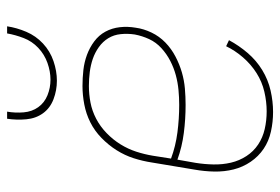

<svg xmlns="http://www.w3.org/2000/svg" viewBox="-144 -636 788 540"><g transform="rotate(-90 250.0 -366.0)"><path d="M205 8Q177 8 150 2Q123 -4 101.5 -18.5Q80 -33 65 -55Q50 -77 43.5 -103Q37 -129 37.5 -157Q38 -185 43 -213L63 -333Q67 -359 75 -384Q83 -409 97.5 -432Q112 -455 132 -474.5Q152 -494 176 -506Q200 -518 226.5 -523Q253 -528 278 -528Q301 -528 323 -525.5Q345 -523 365.5 -515.5Q386 -508 403.5 -495Q421 -482 431 -463.5Q441 -445 443.5 -423Q446 -401 442 -378Q439 -356 428.5 -334Q418 -312 400.5 -295Q383 -278 361 -266.5Q339 -255 316.5 -248.5Q294 -242 271 -240Q248 -238 225 -238Q185 -238 146 -243Q107 -248 71 -261L62 -210Q58 -185 57.5 -159.5Q57 -134 62.5 -110.5Q68 -87 81 -67Q94 -47 113.5 -34Q133 -21 157 -15.5Q181 -10 207 -10Q234 -10 262 -16.5Q290 -23 314.5 -38.5Q339 -54 358.5 -76.5Q378 -99 390 -124L407 -116Q392 -88 371 -63.5Q350 -39 323 -22.5Q296 -6 265.5 1Q235 8 205 8ZM225 -256Q246 -256 267 -258Q288 -260 308.5 -265.5Q329 -271 348.5 -281Q368 -291 384.5 -306Q401 -321 410 -340.5Q419 -360 423 -381Q426 -401 424 -420.5Q422 -440 412.5 -455.5Q403 -471 387.5 -482Q372 -493 354.5 -499Q337 -505 317.5 -507.5Q298 -510 278 -510Q255 -510 231.5 -505.5Q208 -501 186 -489.5Q164 -478 145.5 -460Q127 -442 114 -421Q101 -400 93.5 -377Q86 -354 82 -330L74 -279Q109 -266 147.5 -261Q186 -256 225 -256ZM293 -600Q266 -600 241 -609.5Q216 -619 201.5 -639Q187 -659 184.5 -686Q182 -713 186 -740H206Q202 -717 204 -693.5Q206 -670 218.5 -652.5Q231 -635 252 -626.5Q273 -618 296 -618Q319 -618 343 -626.5Q367 -635 385.5 -652.5Q404 -670 413 -693.5Q422 -717 426 -740H446Q442 -713 430.5 -686Q419 -659 397.5 -639Q376 -619 348 -609.5Q320 -600 293 -600Z"/></g></svg>

Font: Iosevka Thin
Style: Italic
Weight: 100
Italic angle: -9°
Monospace: yes
Designer: Belleve Invis
Foundry: Belleve Invis
Version: Version 32.5.0; ttfautohint (v1.8.4)